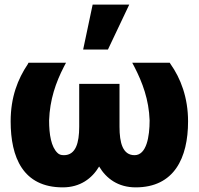

<svg xmlns="http://www.w3.org/2000/svg" viewBox="-20 -799 861 829"><path d="M26 -275C26 -120 79 10 251 10C326 10 377 -28 408 -80C439 -28 490 10 566 10C732 10 792 -117 792 -275C792 -378 760 -461 716 -523L713 -528H551L560 -511C595 -443 623 -369 626 -279C626 -210 613 -129 561 -129C510 -129 496 -182 496 -252V-437H322V-252C322 -182 307 -129 256 -129C243 -129 235 -132 228 -139C201 -165 192 -218 192 -279C195 -369 221 -443 256 -511L265 -528H103L100 -522C57 -458 26 -380 26 -275ZM339 -585H446L538 -779H380Z"/></svg>

Font: Asimov Pro
Style: Ult
Weight: 900
Designer: Google
Version: Version 2.000980; 2014